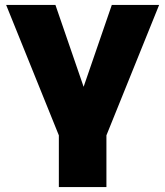

<svg xmlns="http://www.w3.org/2000/svg" viewBox="-20 -763 674 783"><path d="M220 -211 5 -743H206L321 -409L436 -743H629L414 -211V0H220Z"/></svg>

Font: Exo Black
Style: Regular
Weight: 900
Designer: Natanael Gama
Foundry: Natanael Gama
Version: Version 1.500; ttfautohint (v1.6)